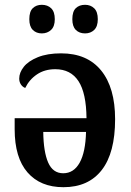

<svg xmlns="http://www.w3.org/2000/svg" viewBox="-20 -769 545 799"><path d="M41 -231V-277H340Q339 -382 306.5 -431.5Q274 -481 210 -481Q166 -481 134 -459.5Q102 -438 85 -403Q74 -407 67 -417.5Q60 -428 60 -442Q60 -467 79 -491Q98 -515 137.5 -531Q177 -547 234 -547Q343 -547 401 -475.5Q459 -404 459 -273Q459 -133 403.5 -61.5Q348 10 244 10Q148 10 94.5 -51.5Q41 -113 41 -231ZM338 -220H160Q161 -137 180.5 -92.5Q200 -48 243 -48Q287 -48 311.5 -92Q336 -136 338 -220ZM102 -689Q102 -721 116.5 -735Q131 -749 154 -749Q178 -749 193 -734.5Q208 -720 208 -689Q208 -659 192.5 -644.5Q177 -630 154 -630Q131 -630 116.5 -644.5Q102 -659 102 -689ZM281 -689Q281 -721 295.5 -735Q310 -749 334 -749Q357 -749 372 -734.5Q387 -720 387 -689Q387 -659 372 -644.5Q357 -630 334 -630Q310 -630 295.5 -644.5Q281 -659 281 -689Z"/></svg>

Font: Noto Serif NarrowSemiBold
Style: Regular
Weight: 600
Width: 4
Designer: Monotype Design Team
Foundry: Monotype Imaging Inc.
Version: Version 1.001